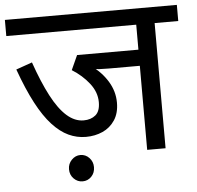

<svg xmlns="http://www.w3.org/2000/svg" viewBox="-52 -675 862 842"><g transform="rotate(-5 378.5 -254.5)"><path d="M653 -551V0H572V-370H435Q409 -370 393.5 -371Q378 -372 369 -375L362 -385Q404 -356 431 -312Q458 -268 458 -218Q458 -172 437.5 -141Q417 -110 383.5 -95Q350 -80 310 -80Q270 -80 233.5 -97Q197 -114 162.5 -151.5Q128 -189 95.5 -250.5Q63 -312 31 -401L102 -426Q133 -337 165 -276Q197 -215 232 -184Q267 -153 306 -153Q338 -153 358.5 -170Q379 -187 379 -227Q379 -271 348.5 -310Q318 -349 273 -377L302 -441H572V-551H0V-622H757V-551ZM223 55Q223 31 239.5 14Q256 -3 278 -3Q301 -3 317 14Q333 31 333 55Q333 80 317 96.5Q301 113 278 113Q256 113 239.5 96.5Q223 80 223 55Z"/></g></svg>

Font: Noto Sans Devanagari
Style: Regular
Weight: 400
Designer: Jelle Bosma - Monotype Design Team
Foundry: Monotype Imaging Inc.
Version: Version 2.003